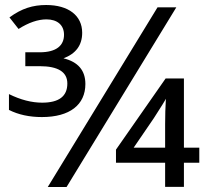

<svg xmlns="http://www.w3.org/2000/svg" viewBox="-20 -743 830 763"><path d="M306.6 -612.8C306.6 -681.2 252 -723.1 163.6 -723.1C110.8 -723.1 65.9 -709.5 17.6 -673.8L53.7 -627.9C93.8 -653.3 130.9 -666 164.6 -666C207.5 -666 234.4 -643.6 234.4 -605C234.4 -562.5 204.6 -535.2 137.7 -535.2H80.6V-480H137.7C210.9 -480 247.6 -457 247.6 -411.1C247.6 -360.4 214.4 -335 147.5 -335C106 -335 62 -346.2 15.6 -369.1V-306.2C53.2 -287.1 97.2 -277.8 146.5 -277.8C257.3 -277.8 319.3 -326.7 319.3 -409.2C319.3 -462.9 290.5 -497.1 232.4 -511.2C281.7 -529.8 306.6 -563.5 306.6 -612.8ZM606 -713.9 169.9 0H244.6L680.7 -713.9ZM772 -156.2H710.9V-431.2H638.2L440.9 -148.4V-96.2H636.2V-0.5H710.9V-96.2H772ZM511.2 -156.2 591.3 -273.4C620.6 -318.8 636.7 -344.7 639.2 -350.6C637.2 -317.9 636.2 -284.2 636.2 -249.5V-156.2Z"/></svg>

Font: Noto Reveo Sans
Style: Regular
Weight: 400
Designer: Monotype Design team
Foundry: Monotype Imaging Inc.
Version: Version 1.04